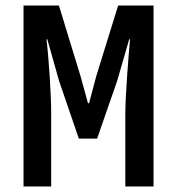

<svg xmlns="http://www.w3.org/2000/svg" viewBox="-20 -674 640 694"><path d="M65 0V-654H193L271 -399L298 -301H302L328 -399L407 -654H535V0H433V-264Q433 -290 435 -326Q437 -362 439.5 -400Q442 -438 445 -473Q448 -508 450 -532H447L403 -380L331 -173H265L194 -380L151 -532H148Q151 -508 154 -473Q157 -438 159.5 -400Q162 -362 163.5 -326Q165 -290 165 -264V0Z"/></svg>

Font: Source Code Pro Semibold
Style: Regular
Weight: 600
Monospace: yes
Designer: Paul D. Hunt, Teo Tuominen
Foundry: Adobe Systems Incorporated
Version: Version 2.030;PS 1.000;hotconv 16.6.51;makeotf.lib2.5.65220